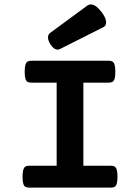

<svg xmlns="http://www.w3.org/2000/svg" viewBox="-20 -857 640 877"><path d="M506.8 -529.3Q506.8 -508.8 503.7 -498Q500.5 -487.3 494.1 -483.4Q487.8 -479.5 476.1 -479.5H360.8V-100.1H485.8Q497.6 -100.1 503.9 -95.9Q510.3 -91.8 513.4 -81.1Q516.6 -70.3 516.6 -49.8Q516.6 -29.3 513.4 -18.6Q510.3 -7.8 503.9 -3.9Q497.6 0 485.8 0H113.8Q102.1 0 95.7 -3.9Q89.4 -7.8 86.2 -18.6Q83 -29.3 83 -49.8Q83 -70.3 86.2 -81.1Q89.4 -91.8 95.7 -95.9Q102.1 -100.1 113.8 -100.1H238.8V-479.5H123.5Q111.8 -479.5 105.5 -483.4Q99.1 -487.3 95.9 -498Q92.8 -508.8 92.8 -529.3Q92.8 -549.8 95.9 -560.5Q99.1 -571.3 105.5 -575.4Q111.8 -579.6 123.5 -579.6H476.1Q487.8 -579.6 494.1 -575.4Q500.5 -571.3 503.7 -560.5Q506.8 -549.8 506.8 -529.3ZM395 -836.9Q417.5 -836.9 445.3 -800.3Q464.8 -773.9 464.8 -754.9Q464.8 -739.3 453.1 -733.4L254.4 -633.3Q249.5 -630.4 243.2 -630.4Q225.6 -630.4 210 -655.3Q199.2 -672.4 199.2 -686Q199.2 -699.7 209.5 -707L378.9 -831.5Q386.7 -836.9 395 -836.9Z"/></svg>

Font: Courier Prime
Style: Bold
Weight: 700
Designer: Alan Dague-Greene, Quote-Unquote Apps
Foundry: Quote-Unquote Apps
Version: Version 3.018